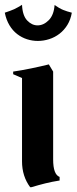

<svg xmlns="http://www.w3.org/2000/svg" viewBox="-24 -754 320 802"><path d="M198 -455V-88Q198 -25 225 -15V0Q193 5 165 12Q137 19 107 28H102Q68 -18 68 -80V-428L31 -444V-455Q66 -460 107 -468.5Q148 -477 180 -485ZM276 -701Q271 -672 257.5 -650Q244 -628 224.5 -613Q205 -598 181.5 -590.5Q158 -583 134 -583Q111 -583 89 -590Q67 -597 48 -611.5Q29 -626 15.5 -648.5Q2 -671 -4 -701Q8 -705 17.5 -708.5Q27 -712 35 -715.5Q43 -719 50.5 -723.5Q58 -728 68 -734Q70 -689 89.5 -668.5Q109 -648 133 -648Q158 -648 179.5 -669.5Q201 -691 204 -733Q224 -719 240 -712.5Q256 -706 276 -701Z"/></svg>

Font: New Rocker
Style: Regular
Weight: 400
Designer: Pablo Impallari, Brenda Gallo, Rodrigo Fuenzalida
Foundry: Pablo Impallari, Brenda Gallo, Rodrigo Fuenzalida
Version: Version 1.000; ttfautohint (v0.93) -l 8 -r 50 -G 200 -x 14 -